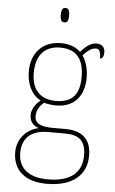

<svg xmlns="http://www.w3.org/2000/svg" viewBox="-63 -780 637 1062"><g transform="rotate(5 255.0 -249.0)"><path d="M257 -658C272 -658 280 -666 280 -698C280 -729 272 -738 257 -738C243 -738 234 -729 234 -698C234 -666 243 -658 257 -658ZM237 240C384 240 458 170 458 65C458 -27 408 -71 313 -71H244C190 -71 144 -82 144 -126C144 -164 163 -188 186 -206C196 -200 234 -196 250 -196C354 -196 407 -264 407 -364C407 -417 391 -460 373 -485C398 -510 415 -529 445 -529C463 -529 471 -514 471 -476C485 -476 492 -490 492 -513C492 -537 478 -557 445 -557C406 -557 376 -523 358 -503C334 -526 298 -542 250 -542C144 -542 85 -470 85 -372C85 -311 106 -247 164 -216C148 -204 116 -170 116 -132C116 -93 138 -72 168 -63C111 -53 49 -2 49 80C49 179 115 240 237 240ZM247 -221C169 -221 113 -265 113 -364C113 -472 169 -517 247 -517C331 -517 379 -472 379 -365C379 -258 329 -221 247 -221ZM241 215C118 215 77 152 77 82C77 -11 140 -46 220 -46H311C388 -46 430 -21 430 66C430 162 367 215 241 215Z"/></g></svg>

Font: Noto Serif Gurmukhi Thin
Style: Regular
Weight: 100
Designer: Vaibhav Singh and the Monotype Design Team
Foundry: Monotype Imaging Inc.
Version: Version 2.004